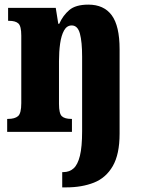

<svg xmlns="http://www.w3.org/2000/svg" viewBox="-20 -570 616 830"><path d="M249 240V174H254Q280 174 298 158Q316 142 325.5 103.5Q335 65 335 -3V-325Q335 -389 325.5 -424.5Q316 -460 290 -460Q269 -460 257 -438.5Q245 -417 240 -382Q235 -347 235 -306V-121Q235 -79 247.5 -67.5Q260 -56 288 -56H291V0H11V-56H15Q44 -56 58 -68Q72 -80 72 -124V-416Q72 -457 59.5 -468.5Q47 -480 19 -480H15V-536H221L232 -467H236Q252 -503 279.5 -526.5Q307 -550 362 -550Q429 -550 463 -504Q497 -458 497 -357V8Q497 97 467.5 148Q438 199 386 219.5Q334 240 267 240Z"/></svg>

Font: Noto Serif Tamil ExtraCondensed Black
Style: Regular
Weight: 900
Width: 2
Designer: Indian Type Foundry, Tom Grace, and the Monotype Design Team
Foundry: Monotype Imaging Inc.
Version: Version 2.004; ttfautohint (v1.8.4.7-5d5b)